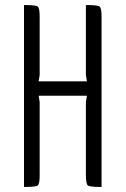

<svg xmlns="http://www.w3.org/2000/svg" viewBox="-20 -740 497 760"><path d="M382 0H378Q335 0 327.5 -6Q320 -12 320 -46V-336L324 -361H133L137 -336V-46Q137 -12 129.5 -6Q122 0 79 0H75V-720H79Q122 -720 129.5 -714Q137 -708 137 -674V-443L133 -418H324L320 -443V-720H324Q367 -720 374.5 -714Q382 -708 382 -674Z"/></svg>

Font: Economica
Style: Regular
Weight: 400
Designer: Vicente Lamonaca
Foundry: Vicente Lamonaca
Version: Version 1.101